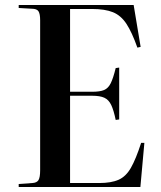

<svg xmlns="http://www.w3.org/2000/svg" viewBox="-20 -750 645 770"><path d="M55 0V-12L110 -16Q128 -17 134.5 -28Q141 -39 141 -67V-669Q141 -694 134.5 -704.5Q128 -715 107 -715L55 -718V-730H516L544 -562L531 -559Q509 -621 487 -654.5Q465 -688 433 -701Q401 -714 349 -714H261V-382H350Q381 -382 397.5 -389Q414 -396 424 -416Q434 -436 444 -477L458 -479V-271L444 -269Q436 -308 426 -329Q416 -350 398.5 -358Q381 -366 350 -366H261V-16H378Q426 -16 455.5 -29Q485 -42 505 -77Q525 -112 546 -177H559L543 0Z"/></svg>

Font: Literata 72pt Medium
Style: Regular
Weight: 500
Designer: Latin by Veronika Burian and Jose Scaglione. Greek by Irene Vlachou. Cyrillic by Vera Evstafieva.
Foundry: TypeTogether
Version: Version 3.002